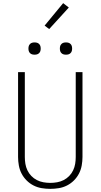

<svg xmlns="http://www.w3.org/2000/svg" viewBox="-20 -1194 640 1222"><path d="M300 8Q273 8 245.5 3.5Q218 -1 193.5 -13.5Q169 -26 149.5 -45.5Q130 -65 117.5 -89Q105 -113 100 -140.5Q95 -168 95 -195V-735H138V-195Q138 -173 141.5 -151.5Q145 -130 154.5 -110Q164 -90 179.5 -74Q195 -58 214.5 -48Q234 -38 256 -34Q278 -30 300 -30Q322 -30 344 -34Q366 -38 385.5 -48Q405 -58 420.5 -74Q436 -90 445.5 -110Q455 -130 458.5 -151.5Q462 -173 462 -195V-735H505V-195Q505 -168 500 -140.5Q495 -113 482.5 -89Q470 -65 450.5 -45.5Q431 -26 406.5 -13.5Q382 -1 354.5 3.5Q327 8 300 8ZM400 -846Q392 -846 384.5 -848Q377 -850 371 -856Q365 -862 363 -869.5Q361 -877 361 -885Q361 -893 363 -900.5Q365 -908 371 -914Q377 -920 384.5 -922Q392 -924 400 -924Q408 -924 415.5 -922Q423 -920 429 -914Q435 -908 437 -900.5Q439 -893 439 -885Q439 -877 437 -869.5Q435 -862 429 -856Q423 -850 415.5 -848Q408 -846 400 -846ZM200 -846Q192 -846 184.5 -848Q177 -850 171 -856Q165 -862 163 -869.5Q161 -877 161 -885Q161 -893 163 -900.5Q165 -908 171 -914Q177 -920 184.5 -922Q192 -924 200 -924Q208 -924 215.5 -922Q223 -920 229 -914Q235 -908 237 -900.5Q239 -893 239 -885Q239 -877 237 -869.5Q235 -862 229 -856Q223 -850 215.5 -848Q208 -846 200 -846ZM293 -1009 264 -1031 382 -1174 418 -1146Z"/></svg>

Font: Zed Sans Extralight Extended
Style: Regular
Weight: 200
Width: 7
Designer: Belleve Invis
Foundry: Belleve Invis
Version: Version 1.0.0; ttfautohint (v1.8.4)